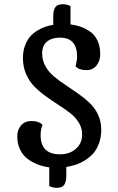

<svg xmlns="http://www.w3.org/2000/svg" viewBox="-20 -775 562 912"><path d="M460.9 -159.2Q460.9 -123 450 -93.5Q439 -64 422.4 -45.4Q405.8 -26.9 382.8 -12.9Q359.9 1 338.9 7.6Q317.9 14.2 294.9 18.1V61Q294.9 88.9 284.9 103Q274.9 117.2 251 117.2Q225.6 117.2 213.9 107.9V20Q193.4 17.1 174.8 11.7Q156.2 6.3 134.8 -5.1Q113.3 -16.6 97.9 -32Q82.5 -47.4 72.3 -72Q62 -96.7 62 -127Q62 -158.7 80.1 -179.4Q98.1 -200.2 129.9 -200.2Q164.1 -200.2 182.1 -182.1Q172.9 -161.1 172.9 -132.8Q172.9 -42 265.1 -42Q310.5 -42 340.3 -67.9Q370.1 -93.8 370.1 -137.2Q370.1 -166.5 354.5 -192.1Q338.9 -217.8 314.2 -237.1Q289.6 -256.3 259.5 -275.6Q229.5 -294.9 199.5 -316.4Q169.4 -337.9 144.8 -362.3Q120.1 -386.7 104.5 -421.9Q88.9 -457 88.9 -499Q88.9 -531.2 98.4 -557.4Q107.9 -583.5 122.3 -600.3Q136.7 -617.2 156.7 -629.4Q176.8 -641.6 195.1 -647.7Q213.4 -653.8 232.9 -657.2V-698.2Q232.9 -726.6 242.9 -740.7Q252.9 -754.9 276.9 -754.9Q297.9 -754.9 314.9 -746.1V-659.2Q341.3 -655.8 364 -647.7Q386.7 -639.6 408.7 -624.3Q430.7 -608.9 443.4 -581.5Q456.1 -554.2 456.1 -518.1Q456.1 -485.8 438.5 -463.9Q420.9 -441.9 391.1 -441.9Q354.5 -441.9 338.9 -460Q346.2 -490.2 346.2 -505.9Q346.2 -596.2 265.1 -596.2Q225.6 -596.2 202.9 -577.1Q180.2 -558.1 180.2 -521Q180.2 -488.8 195.6 -460.9Q210.9 -433.1 235.8 -412.4Q260.7 -391.6 290.5 -371.8Q320.3 -352.1 350.3 -331.1Q380.4 -310.1 405.3 -286.6Q430.2 -263.2 445.6 -230.5Q460.9 -197.8 460.9 -159.2Z"/></svg>

Font: Sansita Light
Style: Regular
Weight: 300
Designer: Pablo Cosgaya
Foundry: Omnibus-Type
Version: Version 1.006;hotconv 1.0.109;makeotfexe 2.5.65596